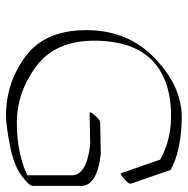

<svg xmlns="http://www.w3.org/2000/svg" viewBox="-13 -573 624 638"><g transform="rotate(90 299.0 -254.0)"><path d="M562.5 -32.7V-180.7Q562 -230.5 459.5 -241.7L356.4 -239.7Q348.1 -239.7 363.5 -257.3Q378.9 -274.9 387.2 -274.9L490.7 -276.9Q490.7 -276.9 491.2 -276.9Q597.2 -265.1 597.7 -211.9V-50.3Q597.7 -39.1 564 -13.7Q530.3 11.7 464.8 24.7Q399.4 37.6 364.7 38.1Q255.4 38.1 167.7 -26.6Q80.1 -91.3 80.1 -229.5Q80.1 -367.7 175 -458Q270 -548.3 375.7 -545.9Q481.4 -543.5 544.4 -509.3Q544.9 -508.8 544.9 -508.3L590.3 -377Q592.3 -370.6 575.7 -355.5Q559.1 -340.3 555.7 -343.8L510.3 -474.6Q448.7 -508.3 375 -510.3Q250 -512.7 182.6 -449.7Q115.2 -384.8 115.2 -254.9Q115.2 -125 201.7 -61.3Q288.1 2.4 389.2 2Q490.2 1.5 562.5 -32.7Z"/></g></svg>

Font: ML-NILA03_NewLipi
Style: Regular
Weight: 400
Designer: CLT@C-DIT
Version: Version ML-NILA03_NewLipi 2.